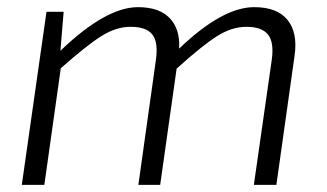

<svg xmlns="http://www.w3.org/2000/svg" viewBox="-20 -517 914 537"><path d="M158 -484 149 -375Q276 -497 366 -497Q425 -497 454.5 -466.5Q484 -436 481 -381Q602 -497 691 -497Q755 -497 784 -461.5Q813 -426 804 -362L753 0H690L740 -349Q747 -399 729.5 -420.5Q712 -442 669 -442Q629 -442 588 -416.5Q547 -391 474 -325L428 0H367L416 -349Q423 -398 406.5 -420Q390 -442 345 -442Q305 -442 263.5 -416Q222 -390 150 -326L104 0H41L110 -484Z"/></svg>

Font: Exo 2.0 Light
Style: Italic
Weight: 300
Italic angle: -8°
Designer: Natanael Gama
Version: Version 1.001;PS 001.001;hotconv 1.0.70;makeotf.lib2.5.58329